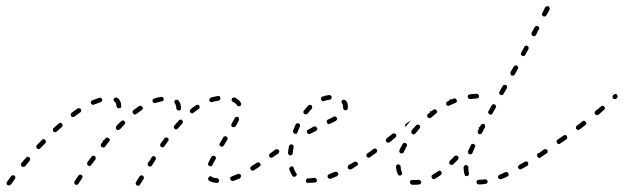

<svg xmlns="http://www.w3.org/2000/svg" viewBox="-22 -570 1982 610"><path d="M435 -7Q434 -10 432 -12Q430 -12 429 -13Q427 -13 426 -13Q425 -12 423 -11Q422 -11 421 -9L410 9Q409 11 409 14Q410 17 413 19Q414 20 415 20Q417 20 418 20Q420 19 421 19Q422 18 423 16L434 -1Q436 -4 435 -7ZM25 -1Q27 -4 27 -7Q26 -10 24 -12Q23 -13 21 -13Q20 -14 18 -13Q17 -13 16 -12Q14 -12 13 -10Q7 -2 1 7Q0 7 0 8Q-1 9 -1 10Q-2 12 -1 13Q-1 15 0 16Q0 17 2 18Q4 20 7 19Q10 19 12 16Q12 16 13 16Q19 7 25 -1ZM240 -9Q240 -12 237 -14Q236 -15 235 -15Q233 -15 232 -15Q230 -15 229 -14Q228 -13 227 -12L215 6Q213 8 214 11Q214 14 217 16Q218 17 219 17Q221 18 222 17Q224 17 225 16Q226 15 227 14L239 -4Q241 -6 240 -9ZM671 10Q674 8 674 5Q674 3 674 2Q673 0 672 -1Q671 -2 670 -3Q669 -3 667 -4Q657 -4 651 -8Q650 -9 649 -10Q647 -10 646 -10Q644 -10 643 -9Q642 -8 641 -7Q639 -4 639 -1Q640 2 642 4Q651 10 666 11Q669 12 671 10ZM743 -8Q745 -11 743 -13Q743 -15 742 -16Q740 -17 739 -17Q738 -18 736 -18Q735 -18 733 -17Q724 -13 715 -10Q713 -9 712 -8Q711 -7 710 -6Q710 -5 709 -3Q709 -2 710 0Q711 3 713 4Q716 5 719 5Q729 1 740 -3Q742 -5 743 -8ZM805 -43Q805 -44 806 -46Q806 -47 806 -49Q805 -50 804 -51Q803 -54 800 -54Q797 -55 794 -53Q785 -47 777 -42Q775 -41 775 -40Q774 -38 773 -37Q773 -35 773 -34Q774 -33 775 -31Q776 -29 779 -28Q782 -27 785 -29Q793 -34 803 -41Q804 -42 805 -43ZM73 -62Q74 -63 74 -65Q74 -66 73 -68Q72 -69 71 -70Q69 -72 66 -72Q63 -72 61 -69Q53 -61 46 -52Q44 -49 45 -46Q45 -43 47 -41Q50 -39 53 -40Q56 -40 58 -42Q65 -51 72 -59Q73 -61 73 -62ZM465 -51 472 -62Q473 -64 473 -65Q474 -67 473 -68Q473 -69 472 -71Q471 -72 470 -73Q467 -74 464 -74Q461 -73 460 -70L453 -59L448 -53Q447 -50 447 -47Q448 -44 451 -42Q452 -41 453 -41Q455 -41 456 -41Q458 -42 459 -42Q460 -43 461 -45ZM639 -50Q639 -48 639 -47Q640 -45 641 -44Q642 -43 643 -43Q646 -41 649 -42Q652 -43 653 -46Q656 -53 663 -64Q664 -67 664 -70Q663 -73 660 -74Q659 -75 657 -75Q656 -75 654 -75Q653 -75 652 -74Q651 -73 650 -72Q643 -60 640 -53Q639 -51 639 -50ZM282 -66Q282 -68 282 -69Q282 -70 281 -72Q280 -73 279 -74Q277 -76 273 -75Q270 -75 269 -72L256 -55Q255 -53 255 -52Q255 -50 255 -49Q255 -47 256 -46Q257 -45 258 -44Q260 -42 264 -43Q267 -43 268 -46L281 -63Q282 -65 282 -66ZM847 -73Q848 -74 848 -76Q849 -77 848 -79Q848 -80 847 -81Q845 -84 842 -84Q839 -85 837 -83L836 -82Q835 -82 834 -80Q833 -79 833 -78Q832 -76 833 -75Q833 -73 834 -72Q836 -69 839 -69Q842 -68 844 -70L845 -71Q847 -72 847 -73ZM124 -120Q124 -123 121 -126Q119 -128 116 -128Q113 -128 111 -125Q103 -117 95 -109Q94 -108 94 -106Q93 -105 93 -103Q94 -102 94 -101Q95 -99 96 -98Q97 -97 98 -97Q100 -96 101 -96Q103 -96 104 -97Q105 -98 106 -99Q114 -107 122 -115Q124 -117 124 -120ZM514 -127Q513 -130 511 -132Q508 -134 505 -133Q502 -133 500 -130Q497 -126 494 -121Q493 -121 493 -121Q493 -121 492 -121Q492 -121 493 -120Q490 -117 488 -113Q487 -112 487 -110Q487 -109 487 -108Q487 -106 488 -105Q489 -104 490 -103Q493 -101 496 -102Q499 -102 500 -105Q507 -114 512 -122Q514 -124 514 -127ZM327 -126Q326 -129 324 -131Q321 -133 318 -133Q315 -133 313 -130Q311 -127 308 -124Q306 -124 304 -124Q304 -122 305 -120Q302 -117 300 -114Q298 -111 298 -108Q299 -105 301 -103Q302 -102 304 -102Q305 -101 307 -101Q308 -102 309 -102Q311 -103 312 -104Q318 -113 325 -121Q327 -123 327 -126ZM679 -119 676 -115Q675 -113 675 -110Q676 -107 679 -105Q680 -104 682 -104Q683 -104 684 -104Q686 -105 687 -105Q688 -106 689 -108L691 -111L700 -126Q701 -127 701 -128Q701 -130 701 -131Q701 -133 700 -134Q699 -135 698 -136Q696 -137 695 -137Q693 -137 692 -137Q690 -136 689 -136Q688 -135 687 -133ZM177 -172Q177 -175 175 -177Q173 -180 170 -180Q167 -180 165 -178Q157 -171 148 -163Q146 -161 146 -157Q146 -154 148 -152Q150 -150 153 -150Q156 -150 158 -152Q167 -160 175 -167Q177 -169 177 -172ZM376 -180Q376 -183 373 -185Q372 -186 371 -187Q370 -187 368 -187Q367 -187 365 -187Q364 -186 363 -185Q355 -178 348 -170Q346 -167 346 -164Q346 -161 348 -159Q349 -158 350 -157Q352 -157 353 -157Q355 -157 356 -158Q358 -158 359 -159Q366 -167 373 -174Q376 -177 376 -180ZM559 -180Q559 -181 559 -183Q559 -184 558 -185Q558 -187 557 -188Q554 -190 551 -190Q548 -190 546 -187Q539 -180 532 -171Q530 -169 530 -166Q530 -163 533 -161Q534 -160 535 -159Q537 -159 538 -159Q540 -159 541 -160Q542 -160 543 -162Q550 -170 557 -177Q558 -178 559 -180ZM713 -174Q712 -173 713 -171Q713 -170 714 -169Q715 -167 716 -167Q719 -165 722 -166Q725 -167 727 -169Q733 -180 737 -188Q738 -191 737 -194Q737 -197 734 -198Q732 -199 731 -199Q729 -199 728 -199Q727 -198 726 -197Q724 -196 724 -195Q720 -188 714 -177Q713 -176 713 -174ZM236 -217Q237 -220 235 -223Q233 -226 230 -226Q227 -227 224 -225Q215 -219 206 -212Q203 -210 203 -207Q202 -204 204 -201Q206 -199 209 -198Q212 -198 215 -200Q224 -207 233 -213Q235 -214 236 -217ZM430 -222Q431 -223 432 -225Q432 -226 432 -228Q431 -229 430 -230Q429 -233 426 -234Q423 -234 420 -233Q411 -227 402 -220Q400 -218 399 -215Q399 -212 401 -209Q403 -207 406 -206Q409 -206 411 -208Q420 -214 428 -220Q430 -221 430 -222ZM611 -226Q612 -227 612 -229Q613 -230 612 -232Q612 -233 611 -234Q610 -237 606 -237Q603 -238 601 -236Q592 -230 584 -223Q581 -221 581 -218Q581 -215 582 -213Q583 -212 585 -211Q586 -210 588 -210Q589 -210 590 -210Q592 -211 593 -212Q601 -218 609 -224Q611 -225 611 -226ZM538 -226Q538 -223 541 -221Q543 -219 546 -219Q547 -218 549 -219Q550 -220 551 -221Q552 -222 553 -223Q553 -224 553 -226Q553 -226 553 -227Q553 -234 551 -240Q549 -246 545 -251Q543 -253 540 -253Q537 -254 534 -252Q533 -251 533 -249Q532 -248 532 -246Q532 -245 532 -244Q533 -242 534 -241Q538 -235 538 -227Q538 -226 538 -226ZM349 -230Q350 -228 351 -227Q352 -227 353 -226Q355 -226 356 -226Q359 -226 362 -228Q364 -231 363 -234Q363 -242 360 -248Q357 -255 351 -259Q348 -261 345 -260Q342 -260 340 -257Q339 -256 339 -254Q339 -253 339 -251Q339 -250 340 -249Q341 -247 342 -247Q348 -243 348 -233Q348 -231 349 -230ZM735 -232Q738 -232 741 -233Q742 -234 743 -235Q744 -236 744 -238Q745 -239 744 -241Q744 -242 743 -244Q737 -254 724 -260Q722 -261 719 -260Q716 -259 714 -256Q714 -255 714 -253Q714 -252 714 -251Q715 -249 716 -248Q717 -247 718 -246Q727 -242 731 -236Q732 -233 735 -232ZM302 -249Q303 -251 303 -254Q302 -256 301 -257Q300 -258 299 -259Q298 -259 296 -260Q295 -260 293 -259Q283 -256 271 -251Q268 -250 267 -247Q266 -244 267 -241Q269 -239 272 -237Q274 -236 277 -238Q288 -242 297 -245Q300 -246 302 -249ZM497 -251Q499 -253 498 -256Q498 -258 497 -259Q496 -260 495 -261Q494 -262 492 -262Q491 -263 489 -262Q479 -261 468 -257Q465 -256 463 -253Q462 -250 463 -247Q464 -244 467 -243Q469 -242 472 -243Q482 -246 492 -248Q495 -248 497 -251ZM677 -253Q679 -256 678 -259Q678 -262 676 -264Q673 -265 670 -265Q659 -263 648 -260Q647 -259 646 -259Q645 -258 644 -256Q643 -255 643 -253Q643 -252 643 -251Q644 -248 647 -246Q650 -245 653 -246Q663 -249 672 -250Q675 -251 677 -253Z M979 10Q980 10 981 9Q983 9 984 7Q984 6 985 5Q985 3 985 2Q985 -1 982 -3Q980 -5 977 -5Q967 -4 959 -3L957 -4Q954 -4 952 -1Q950 1 950 4Q950 5 950 7Q951 8 952 9Q953 10 954 11Q956 11 957 11H959Q968 11 979 10ZM1050 -12Q1051 -13 1052 -14Q1053 -15 1053 -17Q1053 -18 1052 -20Q1051 -23 1048 -24Q1045 -25 1042 -24Q1033 -20 1024 -17Q1021 -15 1019 -13Q1018 -10 1019 -7Q1020 -6 1021 -4Q1022 -3 1023 -3Q1024 -2 1026 -2Q1027 -2 1029 -2Q1038 -6 1048 -10Q1049 -10 1050 -12ZM909 -9Q911 -9 912 -8Q914 -8 915 -9Q917 -9 918 -10Q920 -12 921 -15Q921 -18 919 -20Q914 -27 911 -36Q911 -39 908 -41Q905 -42 902 -41Q899 -40 898 -37Q896 -35 897 -32Q901 -20 907 -11Q908 -10 909 -9ZM1115 -47Q1116 -50 1114 -53Q1113 -54 1112 -55Q1111 -56 1109 -56Q1108 -57 1106 -57Q1105 -56 1104 -56Q1095 -50 1086 -46Q1084 -44 1083 -41Q1082 -38 1084 -35Q1084 -34 1085 -33Q1087 -32 1088 -32Q1089 -31 1091 -32Q1092 -32 1094 -32Q1102 -37 1111 -43Q1114 -44 1115 -47ZM1157 -76Q1158 -79 1156 -81Q1155 -83 1154 -83Q1153 -84 1151 -84Q1150 -85 1148 -84Q1147 -84 1146 -83H1145Q1143 -81 1142 -78Q1142 -75 1143 -72Q1144 -71 1146 -70Q1147 -70 1148 -69Q1150 -69 1151 -69Q1153 -70 1154 -71Q1157 -73 1157 -76ZM865 -87Q866 -90 864 -93Q862 -95 859 -96Q856 -96 853 -95L837 -83Q836 -82 835 -81Q834 -80 834 -78Q833 -77 834 -75Q834 -74 835 -73Q836 -72 837 -71Q838 -70 840 -70Q841 -69 843 -70Q844 -70 845 -71L862 -82Q864 -84 865 -87ZM895 -79Q897 -77 900 -76Q902 -76 903 -77Q904 -77 906 -78Q907 -79 907 -80Q908 -82 908 -83Q909 -93 911 -103Q911 -106 910 -108Q908 -111 905 -111Q902 -112 899 -110Q897 -108 896 -105Q894 -95 893 -84Q893 -81 895 -79ZM986 -159Q987 -162 985 -164Q984 -167 981 -168Q978 -169 975 -168Q966 -163 957 -158Q954 -157 953 -154Q953 -151 954 -148Q955 -147 956 -146Q957 -145 959 -144Q960 -144 961 -144Q963 -144 964 -145Q973 -150 982 -154Q985 -156 986 -159ZM910 -149Q911 -146 914 -145Q915 -145 917 -145Q918 -145 920 -145Q921 -146 922 -147Q923 -148 923 -150Q927 -159 931 -168Q932 -171 931 -174Q930 -177 927 -178Q924 -179 921 -178Q918 -177 917 -174Q913 -165 909 -155Q908 -152 910 -149ZM1049 -191Q1049 -194 1048 -196Q1046 -199 1043 -200Q1040 -201 1038 -199Q1031 -196 1020 -190Q1017 -189 1016 -186Q1015 -183 1017 -180Q1018 -177 1021 -176Q1024 -176 1027 -177Q1038 -183 1045 -186Q1048 -188 1049 -191ZM942 -216Q942 -215 942 -213Q942 -212 943 -210Q944 -209 945 -208Q947 -206 951 -207Q954 -207 956 -210Q962 -217 968 -224Q970 -226 970 -229Q970 -232 968 -235Q966 -237 963 -237Q960 -237 958 -235Q950 -227 944 -219Q943 -218 942 -216ZM1082 -242Q1080 -247 1076 -251Q1074 -253 1071 -253Q1068 -254 1066 -252Q1063 -250 1063 -247Q1063 -243 1065 -241Q1068 -237 1068 -232Q1068 -230 1068 -228Q1068 -225 1070 -222Q1071 -220 1075 -220Q1078 -219 1080 -221Q1083 -223 1083 -226Q1083 -229 1083 -232Q1083 -237 1082 -242ZM998 -260Q997 -257 998 -254Q999 -251 1002 -249Q1004 -248 1007 -249Q1016 -252 1025 -253Q1028 -253 1030 -256Q1032 -258 1032 -261Q1032 -264 1029 -266Q1027 -268 1024 -268Q1013 -267 1002 -263Q1000 -262 998 -260Z M1310 16Q1313 16 1315 13Q1317 11 1316 8Q1316 6 1315 5Q1314 4 1313 3Q1312 2 1311 2Q1309 1 1308 1Q1302 2 1296 2Q1292 2 1289 2Q1287 2 1286 2Q1284 2 1283 3Q1282 4 1281 5Q1281 7 1280 8Q1280 11 1282 14Q1284 16 1287 17Q1291 17 1296 17Q1303 17 1310 16ZM1521 14Q1524 14 1526 11Q1528 9 1527 6Q1527 4 1526 3Q1525 2 1524 1Q1523 0 1521 0Q1520 -1 1518 0Q1510 1 1502 1Q1501 1 1499 1Q1498 1 1497 2Q1495 2 1494 3Q1493 4 1492 6Q1492 7 1492 8Q1492 11 1494 14Q1496 16 1499 16Q1501 16 1502 16Q1511 16 1521 14ZM1592 -11Q1593 -12 1594 -13Q1594 -15 1594 -16Q1594 -18 1593 -19Q1592 -22 1589 -23Q1586 -24 1583 -23Q1574 -18 1565 -15Q1564 -14 1563 -13Q1561 -12 1561 -11Q1560 -9 1560 -8Q1560 -6 1561 -5Q1562 -2 1565 -1Q1568 0 1571 -1Q1580 -5 1590 -9Q1591 -10 1592 -11ZM1380 -16Q1381 -17 1381 -19Q1382 -20 1381 -22Q1381 -23 1380 -25Q1378 -27 1375 -28Q1372 -28 1370 -26Q1361 -20 1353 -15Q1351 -14 1350 -13Q1349 -12 1349 -11Q1349 -9 1349 -8Q1349 -6 1350 -5Q1351 -2 1354 -1Q1357 -1 1360 -2Q1369 -7 1378 -14Q1380 -15 1380 -16ZM1454 -16Q1454 -13 1457 -11Q1460 -10 1463 -11Q1464 -11 1465 -12Q1467 -13 1467 -14Q1468 -16 1468 -17Q1468 -19 1468 -20Q1466 -27 1466 -35Q1466 -36 1466 -38Q1466 -39 1466 -41Q1465 -42 1464 -43Q1463 -44 1462 -45Q1461 -46 1459 -46Q1456 -46 1454 -44Q1451 -42 1451 -39Q1451 -37 1451 -35Q1451 -25 1454 -16ZM1243 -14Q1244 -13 1246 -13Q1247 -12 1249 -12Q1250 -13 1252 -13Q1254 -14 1255 -17Q1256 -20 1255 -23Q1251 -31 1251 -41Q1251 -42 1250 -44Q1249 -45 1248 -46Q1247 -47 1246 -47Q1244 -48 1243 -48Q1240 -48 1238 -45Q1236 -43 1236 -40Q1237 -27 1242 -17Q1242 -15 1243 -14ZM1656 -48Q1657 -51 1656 -53Q1655 -55 1654 -56Q1652 -57 1651 -57Q1650 -57 1648 -57Q1647 -57 1645 -56Q1636 -51 1628 -46Q1626 -45 1626 -44Q1625 -43 1624 -41Q1624 -40 1624 -38Q1624 -37 1625 -36Q1626 -33 1629 -32Q1632 -31 1635 -33Q1644 -38 1653 -43Q1656 -45 1656 -48ZM1435 -69Q1435 -72 1433 -74Q1431 -75 1430 -75Q1429 -76 1427 -76Q1426 -76 1424 -75Q1423 -75 1422 -74Q1415 -66 1407 -59Q1406 -58 1406 -56Q1405 -55 1405 -53Q1405 -52 1406 -50Q1406 -49 1407 -48Q1410 -46 1413 -46Q1416 -46 1418 -48Q1425 -55 1433 -63Q1435 -66 1435 -69ZM1699 -76Q1700 -79 1698 -81Q1697 -83 1696 -83Q1695 -84 1693 -84Q1692 -85 1690 -84Q1689 -84 1688 -83H1687Q1685 -81 1684 -78Q1684 -75 1686 -73Q1686 -71 1688 -70Q1689 -70 1690 -69Q1692 -69 1693 -69Q1695 -70 1696 -71Q1699 -73 1699 -76ZM1176 -90Q1177 -93 1175 -95Q1174 -97 1173 -97Q1172 -98 1170 -98Q1169 -99 1167 -98Q1166 -98 1165 -97Q1154 -89 1146 -83Q1145 -82 1144 -81Q1143 -80 1143 -78Q1142 -77 1143 -75Q1143 -74 1144 -73Q1146 -70 1149 -70Q1152 -69 1154 -71Q1163 -77 1174 -85Q1176 -87 1176 -90ZM1465 -87Q1465 -85 1466 -84Q1466 -82 1467 -81Q1468 -80 1470 -80Q1472 -79 1475 -80Q1478 -81 1479 -84Q1483 -93 1487 -103Q1489 -105 1488 -108Q1486 -111 1484 -112Q1482 -113 1481 -113Q1479 -113 1478 -113Q1477 -112 1475 -111Q1474 -110 1474 -109Q1469 -99 1465 -90Q1465 -88 1465 -87ZM1247 -87Q1248 -84 1251 -83Q1254 -82 1257 -83Q1260 -84 1261 -87Q1265 -96 1270 -105Q1272 -108 1271 -111Q1270 -114 1267 -115Q1264 -117 1261 -116Q1258 -115 1257 -112Q1251 -102 1247 -93Q1246 -90 1247 -87ZM1236 -135Q1237 -136 1237 -138Q1237 -139 1237 -141Q1236 -142 1236 -143Q1234 -146 1231 -146Q1227 -147 1225 -145L1206 -130Q1205 -129 1205 -128Q1204 -127 1204 -125Q1204 -124 1204 -122Q1204 -121 1205 -120Q1207 -117 1210 -117Q1213 -116 1216 -118L1234 -133Q1235 -134 1236 -135ZM1285 -150Q1285 -147 1287 -145Q1290 -143 1293 -143Q1296 -144 1298 -146Q1304 -154 1311 -162Q1313 -164 1313 -167Q1313 -170 1311 -172Q1308 -175 1305 -174Q1302 -174 1300 -172Q1293 -164 1286 -156Q1284 -153 1285 -150ZM1498 -165Q1498 -165 1498 -165Q1498 -165 1498 -165Q1499 -163 1500 -161L1496 -154Q1495 -152 1496 -149Q1497 -146 1499 -144Q1502 -143 1505 -144Q1508 -145 1509 -147L1519 -166Q1520 -168 1519 -171Q1519 -174 1516 -176Q1513 -177 1510 -176Q1507 -175 1506 -173L1502 -166Q1500 -166 1498 -165ZM1288 -191Q1288 -191 1288 -191Q1288 -191 1288 -191Q1278 -184 1268 -177Q1267 -176 1266 -175Q1265 -174 1265 -172Q1265 -171 1265 -169Q1265 -168 1266 -167Q1266 -167 1266 -167Q1266 -167 1266 -167Q1267 -168 1269 -170Q1276 -178 1283 -187Q1286 -190 1288 -191ZM1344 -217Q1344 -215 1344 -213Q1341 -211 1338 -208Q1335 -206 1335 -203Q1335 -200 1337 -197Q1339 -195 1342 -195Q1345 -194 1347 -196Q1355 -203 1363 -209Q1366 -211 1367 -214Q1367 -217 1365 -219Q1363 -222 1360 -223Q1357 -223 1355 -221Q1351 -219 1348 -216Q1346 -217 1344 -217ZM1535 -228Q1535 -228 1535 -227Q1535 -226 1535 -226L1530 -217Q1529 -216 1529 -214Q1529 -213 1529 -211Q1530 -210 1531 -209Q1532 -208 1533 -207Q1536 -205 1539 -206Q1542 -207 1543 -210L1553 -228Q1554 -229 1554 -230Q1554 -232 1554 -233Q1553 -235 1552 -236Q1552 -237 1550 -238Q1548 -239 1545 -239Q1542 -238 1540 -235L1536 -228Q1536 -228 1535 -228ZM1409 -255Q1408 -255 1408 -255Q1407 -253 1407 -252Q1403 -250 1400 -248Q1397 -247 1396 -244Q1395 -241 1396 -238Q1397 -235 1400 -234Q1403 -233 1406 -235Q1415 -239 1425 -243Q1426 -243 1427 -244Q1428 -245 1429 -247Q1430 -248 1430 -250Q1430 -251 1429 -252Q1428 -255 1425 -257Q1422 -258 1419 -257Q1415 -255 1412 -254Q1410 -255 1409 -255ZM1465 -267Q1464 -265 1464 -262Q1464 -260 1465 -259Q1466 -258 1467 -257Q1468 -256 1469 -256Q1471 -255 1472 -255Q1476 -256 1480 -256Q1481 -256 1481 -256Q1482 -256 1482 -256Q1484 -256 1485 -256Q1485 -256 1485 -257Q1489 -257 1493 -257Q1496 -257 1498 -259Q1500 -262 1500 -265Q1500 -268 1497 -270Q1495 -272 1492 -272Q1481 -272 1470 -270Q1467 -270 1465 -267ZM1564 -273Q1565 -270 1568 -269Q1571 -267 1574 -268Q1577 -269 1578 -272L1588 -289Q1590 -292 1589 -295Q1588 -298 1586 -300Q1583 -301 1580 -300Q1577 -300 1575 -297L1565 -279Q1564 -276 1564 -273ZM1603 -346 1600 -341Q1599 -338 1600 -335Q1601 -332 1603 -330Q1606 -329 1609 -330Q1612 -330 1613 -333L1616 -338Q1616 -338 1616 -338Q1616 -338 1616 -338L1623 -351Q1625 -354 1624 -357Q1623 -360 1620 -362Q1618 -363 1615 -362Q1612 -361 1610 -358ZM1633 -397Q1634 -394 1637 -393Q1640 -391 1643 -392Q1646 -393 1647 -396L1657 -414Q1658 -417 1657 -420Q1656 -423 1654 -424Q1651 -426 1648 -425Q1645 -424 1644 -421L1634 -403Q1632 -400 1633 -397ZM1667 -460Q1668 -457 1671 -456Q1673 -454 1676 -455Q1679 -456 1681 -459L1690 -477Q1692 -479 1691 -482Q1690 -485 1687 -487Q1684 -488 1681 -487Q1679 -487 1677 -484L1667 -466Q1666 -463 1667 -460ZM1700 -523Q1701 -520 1704 -518Q1707 -517 1710 -518Q1713 -519 1714 -521L1724 -539Q1725 -542 1724 -545Q1723 -548 1721 -550Q1718 -551 1715 -550Q1712 -549 1710 -547L1701 -528Q1699 -526 1700 -523Z M1717 -85Q1718 -86 1718 -88Q1718 -89 1718 -91Q1718 -92 1717 -93Q1715 -96 1712 -96Q1709 -97 1706 -95L1688 -82Q1686 -81 1686 -80Q1685 -78 1685 -77Q1684 -75 1685 -74Q1685 -73 1686 -71Q1688 -69 1691 -68Q1694 -68 1696 -70L1715 -83Q1716 -84 1717 -85ZM1779 -129Q1780 -131 1780 -132Q1780 -134 1780 -135Q1779 -136 1779 -138Q1778 -139 1776 -140Q1775 -140 1774 -141Q1772 -141 1771 -141Q1769 -140 1768 -139L1749 -126Q1748 -125 1747 -124Q1747 -122 1746 -121Q1746 -119 1747 -118Q1747 -117 1748 -115Q1750 -113 1753 -112Q1756 -112 1758 -114L1777 -127Q1778 -128 1779 -129ZM1823 -161 1838 -173Q1840 -175 1841 -178Q1841 -181 1839 -183Q1837 -186 1834 -186Q1831 -187 1829 -185L1814 -173L1811 -171Q1809 -170 1809 -169Q1808 -167 1808 -166Q1807 -164 1808 -163Q1808 -161 1809 -160Q1811 -158 1814 -157Q1817 -157 1820 -159ZM1900 -226Q1900 -229 1898 -231Q1896 -234 1893 -234Q1890 -234 1888 -232Q1879 -225 1870 -218Q1868 -216 1867 -212Q1867 -209 1869 -207Q1871 -205 1874 -204Q1877 -204 1880 -206Q1889 -214 1897 -221Q1900 -223 1900 -226ZM1940 -264Q1940 -267 1938 -269Q1937 -270 1936 -271Q1934 -272 1933 -271Q1931 -271 1930 -271Q1929 -270 1928 -269L1926 -268Q1924 -265 1924 -262Q1924 -259 1926 -257Q1928 -255 1931 -255Q1935 -255 1937 -257L1938 -259Q1941 -261 1940 -264Z"/></svg>

Font: FRB American Cursive Dashed Extralight
Style: Italic
Weight: 200
Italic angle: -25°
Version: Version 2.0;Modular Font Editor K font №1